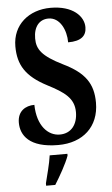

<svg xmlns="http://www.w3.org/2000/svg" viewBox="-62 -765 599 1026"><g transform="rotate(-5 237.5 -251.5)"><path d="M227 10C359 10 447 -69 447 -198C447 -300 405 -361 290 -417C179 -472 153 -510 153 -568C153 -632 185 -668 233 -668C294 -668 327 -599 327 -532C398 -532 426 -559 426 -605C426 -663 369 -724 249 -724C133 -724 44 -651 44 -535C44 -435 84 -371 196 -313C285 -267 336 -232 336 -157C336 -92 302 -45 240 -45C177 -45 120 -102 118 -215C70 -215 27 -189 27 -127C27 -60 71 10 227 10ZM143 208V221H192C219 178 256 113 271 71V61H176C170 107 153 166 143 208Z"/></g></svg>

Font: Noto Serif Sinhala ExtraCondensed
Style: Bold
Weight: 700
Width: 2
Designer: Jelle Bosma - Monotype Design Team
Foundry: Monotype Imaging Inc.
Version: Version 2.007